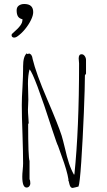

<svg xmlns="http://www.w3.org/2000/svg" viewBox="-20 -922 528 946"><path d="M37.1 -748Q37.1 -743.2 40.5 -740Q43.9 -736.8 49.8 -736.8Q56.2 -736.8 63.5 -741.2Q84.5 -755.4 102.8 -777.6Q121.1 -799.8 132.3 -822.8Q143.6 -845.7 143.6 -862.3Q143.6 -902.3 99.6 -902.3Q83.5 -902.3 72.8 -894.5Q62 -886.7 62 -871.1Q62 -851.6 68.6 -841.1Q75.2 -830.6 90.8 -827.1Q90.8 -818.4 87.9 -810.1Q82.5 -796.4 65.9 -779.8Q54.2 -768.1 38.6 -754.4Q37.1 -751.5 37.1 -748ZM284.2 -151.9Q310.5 -81.1 317.4 -37.1L316.4 -34.2Q318.8 -30.3 320.8 -20Q323.2 -8.3 327.1 -2.2Q331.1 3.9 338.4 3.9Q340.3 3.9 349.1 1.5L349.6 2V1.5Q361.3 -2 366.7 -2.9Q373 -15.6 380.4 -125Q387.7 -234.4 393.1 -365.2Q398.4 -496.1 398.4 -550.8L403.8 -559.1V-626Q403.8 -636.7 397.5 -645.8Q391.1 -654.8 381.8 -654.8Q367.7 -654.8 367.7 -633.8L368.7 -621.1L369.6 -608.9Q369.6 -284.7 346.7 -64L344.7 -61Q330.6 -85.4 320.1 -116.9Q309.6 -148.4 299.8 -192.4Q290 -232.9 283.7 -253.9Q265.6 -309.6 212.4 -433.1Q157.7 -560.1 140.6 -631.8L139.6 -637.2L138.2 -643.1Q136.2 -648.4 133.8 -651.9Q129.4 -656.2 124.5 -658.2L114.7 -655.8L111.8 -659.2Q93.8 -644 93.8 -594.7V-582Q93.8 -553.2 90.8 -493.7Q87.4 -438.5 87.4 -404.8Q87.4 -350.1 90.8 -261.2Q93.8 -165.5 93.8 -117.2Q93.8 -103.5 91.8 -84.5Q89.8 -64.9 89.8 -51.8Q89.8 2 110.8 2Q119.1 2 124.3 -4.2Q129.4 -10.3 129.4 -18.1Q129.4 -32.2 125.5 -39.1V-128.9Q118.7 -147 118.7 -313H121.6L119.6 -345.2Q117.7 -366.7 117.7 -382.8L118.7 -406.7L119.6 -431.2L118.7 -470.2L117.7 -509.8Q117.7 -550.3 125.5 -580.1Q148.9 -557.6 238.8 -278.8Q262.2 -208 265.6 -204.1Q270.5 -189 284.2 -151.9Z"/></svg>

Font: Amatica SC
Style: Regular
Weight: 400
Designer: Vernon Adams, Ben Nathan
Foundry: newtypography
Version: Version 2.001